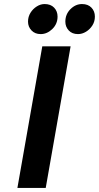

<svg xmlns="http://www.w3.org/2000/svg" viewBox="-20 -929 489 949"><path d="M66 0 189 -700H329L206 0ZM365.5 -760.5Q336.5 -760.5 319.8 -778.5Q303 -796.5 303 -822Q303 -858.5 328.2 -883.8Q353.5 -909 385.5 -909Q415 -909 432 -891.2Q449 -873.5 449 -847Q449 -823 436.8 -803.5Q424.5 -784 405.2 -772.2Q386 -760.5 365.5 -760.5ZM181 -760.5Q153 -760.5 135.8 -778.5Q118.5 -796.5 118.5 -822Q118.5 -846.5 130.8 -866Q143 -885.5 161.8 -897.2Q180.5 -909 200.5 -909Q230.5 -909 247.5 -891.2Q264.5 -873.5 264.5 -847Q264.5 -811 238.8 -785.8Q213 -760.5 181 -760.5Z"/></svg>

Font: Overpass ExtraBold
Style: Italic
Weight: 800
Italic angle: -10°
Designer: Delve Withrington, Dave Bailey, Thomas Jockin
Foundry: Delve Fonts LLC
Version: Version 4.000